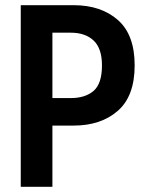

<svg xmlns="http://www.w3.org/2000/svg" viewBox="-20 -720 559 740"><path d="M60 0V-700H264Q369 -700 434 -643.2Q499 -586.5 499 -468Q499 -349.5 434 -292.8Q369 -236 264 -236H182V0ZM182 -342H253Q308.5 -342 340.8 -369.8Q373 -397.5 373 -468Q373 -533.5 340.8 -563.8Q308.5 -594 253 -594H182Z"/></svg>

Font: Cabin Condensed
Style: Bold
Weight: 700
Width: 3
Designer: Pablo Impallari
Foundry: Pablo Impallari. http://www.impallari.com Igino Marini. http://www.ikern.com
Version: Version 3.001; ttfautohint (v1.8.3)